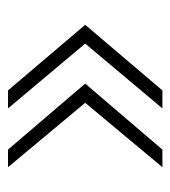

<svg xmlns="http://www.w3.org/2000/svg" viewBox="7 -500 426 480"><g transform="rotate(90 220.0 -260.0)"><path d="M42 -260 206 -453H251L89 -260L251 -67H206ZM189 -260 354 -453H398L237 -260L398 -67H354Z"/></g></svg>

Font: Sarabun Thin
Style: Regular
Weight: 250
Designer: Suppakit Chalermlarp | Katatrad Co.,Ltd.
Foundry: Cadson Demak Co.,Ltd.
Version: Version 1.000; ttfautohint (v1.6)